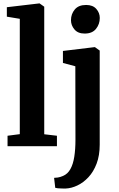

<svg xmlns="http://www.w3.org/2000/svg" viewBox="-20 -839 681 1102"><path d="M93.6 -69V-731L19.3 -743.3V-797.6L205.1 -819.4H207.2L233.9 -800.5V-68.4L306.8 -59.9V0H23.3V-59.9ZM357.8 243Q347.3 243.1 334.6 242.9Q321.9 242.6 311.6 241.6Q301.2 240.6 297.1 239L290.5 181.8Q297.3 182 311.6 179.9Q325.9 177.8 342 170.7Q368.5 159.4 384 131.6Q399.6 103.8 406.3 61.1Q413.1 18.4 413.1 -37.5L412.4 -458.6L341.2 -477.7V-546.6L522.8 -568.5H524.8L552.3 -548.8V-8.6Q552.3 53.4 534.5 100.2Q516.7 147 487.5 178.2Q458.4 209.3 424.2 225.5Q390.1 241.7 357.8 243ZM465.3 -646.4Q427.1 -646.4 407.3 -670.1Q387.4 -693.7 387.4 -723Q387.4 -758.5 409.1 -784.5Q430.8 -810.5 473.8 -810.5H474.8Q512.9 -810.5 532.8 -787.8Q552.7 -765.1 552.7 -735.8Q552.7 -700.3 531 -673.3Q509.3 -646.4 466.3 -646.4Z"/></svg>

Font: Merriweather Light
Style: Regular
Weight: 300
Version: Version 2.100